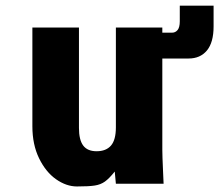

<svg xmlns="http://www.w3.org/2000/svg" viewBox="-20 -647 772 676"><path d="M94 -202.5V-550H258V-196.5Q258 -154.5 273 -134.5Q288 -114.5 320 -114.5Q353.5 -114.5 370.8 -134.5Q388 -154.5 388 -198.5V-550H551.5V-532H586Q597.5 -532 605.2 -541.2Q613 -550.5 613 -572V-627H732V-554Q732 -497.5 708.5 -469.2Q685 -441 644 -441H607H551.5V-119Q551.5 -99 554 -45Q555 -28 556 0H388L384 -43Q364.5 -18.5 349.5 -7.8Q334.5 3 313.8 6.2Q293 9.5 251 9.5Q213.5 9.5 177.2 -16Q141 -41.5 117.5 -89.8Q94 -138 94 -202.5Z"/></svg>

Font: JuliaMono Black
Style: Regular
Weight: 900
Monospace: yes
Designer: cormullion
Foundry: corm
Version: Version 0.054; ttfautohint (v1.8.4)